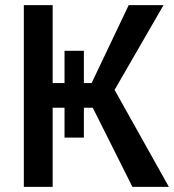

<svg xmlns="http://www.w3.org/2000/svg" viewBox="-20 -731 681 751"><path d="M73.2 -710.9V0H186V-309.6H232.4V-192.9H308.1V-309.6H342.8L498 0H640.6L428.2 -379.4L619.6 -710.9H483.4L338.4 -406.2H308.1V-532.2H232.4V-406.2H186V-710.9Z"/></svg>

Font: Bert Sans Medium
Style: Regular
Weight: 500
Designer: Christian Robertson (Google), Cristiano Sobral
Foundry: Google, Cristiano Sobral
Version: Version 3.101